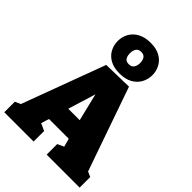

<svg xmlns="http://www.w3.org/2000/svg" viewBox="-285 -1156 1288 1288"><g transform="rotate(45 359.0 -512.0)"><path d="M689 -89 638 -135 716 -100V0H403V-100L471 -131L453 -104L426 -205L455 -180H231L252 -202L223 -108L219 -127L279 -100V0H1V-100L77 -133L32 -94L260 -708L471 -713ZM280 -294 268 -320H423L404 -289L327 -605L375 -604ZM363 -730Q309 -730 273 -750Q237 -770 219 -803.5Q201 -837 201 -876Q201 -916 219.5 -949.5Q238 -983 275 -1003.5Q312 -1024 367 -1024Q421 -1024 456.5 -1004Q492 -984 510 -950.5Q528 -917 528 -878Q528 -839 509.5 -805Q491 -771 454.5 -750.5Q418 -730 363 -730ZM363 -818Q389 -818 400.5 -834.5Q412 -851 412 -878Q412 -904 401 -920Q390 -936 365 -936Q340 -936 328.5 -919.5Q317 -903 317 -876Q317 -850 327.5 -834Q338 -818 363 -818Z"/></g></svg>

Font: Bitter Thin Black
Style: Regular
Weight: 900
Version: Version 3.020